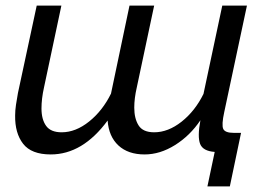

<svg xmlns="http://www.w3.org/2000/svg" viewBox="-20 -542 954 685"><path d="M720 123 746 0Q704 -3 694 -28.5Q684 -54 695 -113Q658 -58 604.5 -24.5Q551 9 496 9Q437 9 402.5 -23Q368 -55 364 -112Q275 9 161 9Q92 9 62.5 -29Q33 -67 34 -130Q34 -148 37 -168Q40 -188 44 -210L111 -522H199L137 -230Q128 -190 128 -155Q128 -116 144.5 -93Q161 -70 200 -70Q250 -70 298 -108.5Q346 -147 376 -208L442 -522H530L468 -230Q459 -191 459 -158Q459 -119 474.5 -94.5Q490 -70 530 -70Q580 -70 628 -108Q676 -146 706 -207L773 -522H861L780 -142Q770 -96 776.5 -82Q783 -68 814 -68H840L800 123Z"/></svg>

Font: Raleway Medium
Style: Italic
Weight: 500
Italic angle: -12°
Designer: Matt McInerney, Pablo Impallari, Rodrigo Fuenzalida
Foundry: Matt McInerney, Pablo Impallari, Rodrigo Fuenzalida
Version: Version 4.026